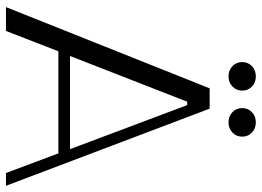

<svg xmlns="http://www.w3.org/2000/svg" viewBox="-140 -760 899 660"><g transform="rotate(90 310.0 -429.5)"><path d="M3.9 0 283.2 -700.2H353L618.2 0H574.2L506.8 -180.2H155.8L85.9 0ZM242.2 -765.1Q220.7 -765.1 206.8 -778.6Q192.9 -792 192.9 -812Q192.9 -832 206.8 -845.5Q220.7 -858.9 242.2 -858.9Q263.2 -858.9 277.1 -845.5Q291 -832 291 -812Q291 -792 277.1 -778.6Q263.2 -765.1 242.2 -765.1ZM399.9 -765.1Q378.9 -765.1 365 -778.6Q351.1 -792 351.1 -812Q351.1 -832 365 -845.5Q378.9 -858.9 399.9 -858.9Q421.4 -858.9 435.3 -845.5Q449.2 -832 449.2 -812Q449.2 -792 435.3 -778.6Q421.4 -765.1 399.9 -765.1ZM171.9 -220.2H492.2L340.8 -623H329.1Z"/></g></svg>

Font: Ribes
Style: Regular
Weight: 400
Designer: Luigi Gorlero
Foundry: Collletttivo
Version: Version 2.100;Glyphs 3.2 (3217)